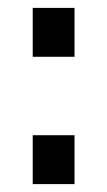

<svg xmlns="http://www.w3.org/2000/svg" viewBox="-20 -467 271 487"><path d="M63 -124H169V0H63ZM63 -447H169V-323H63Z"/></svg>

Font: Zilla Slab Medium
Style: Regular
Weight: 500
Designer: Typotheque.com
Foundry: Typotheque type foundry
Version: Version 1.1; 2017